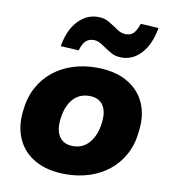

<svg xmlns="http://www.w3.org/2000/svg" viewBox="-85 -830 815 915"><g transform="rotate(10 322.5 -373.0)"><path d="M294 11Q206 11 146.5 -22Q87 -55 60 -114.5Q33 -174 42 -250Q48 -315 74.5 -364.5Q101 -414 143 -447.5Q185 -481 238 -498Q291 -515 351 -515Q439 -515 498.5 -482Q558 -449 585 -390.5Q612 -332 603 -255Q597 -189 570.5 -139.5Q544 -90 502 -56.5Q460 -23 407 -6Q354 11 294 11ZM305 -127Q339 -127 363 -144Q387 -161 402.5 -192Q418 -223 422 -263Q428 -316 407.5 -346Q387 -376 341 -376Q307 -376 282.5 -359.5Q258 -343 243 -312.5Q228 -282 224 -241Q218 -188 239 -157.5Q260 -127 305 -127ZM253 -581 165 -586Q179 -666 220 -710Q261 -754 317 -754Q346 -754 365.5 -743Q385 -732 403 -720Q416 -710 430 -703Q444 -696 460 -696Q486 -696 499.5 -712Q513 -728 522 -757L609 -752Q595 -672 555 -627.5Q515 -583 459 -583Q430 -583 409.5 -594.5Q389 -606 372 -618Q358 -628 344.5 -635Q331 -642 315 -642Q290 -642 275.5 -626.5Q261 -611 253 -581Z"/></g></svg>

Font: Nunito Sans 8pt Black
Style: Italic
Weight: 900
Italic angle: -9°
Version: Version 3.101;gftools[0.9.27]